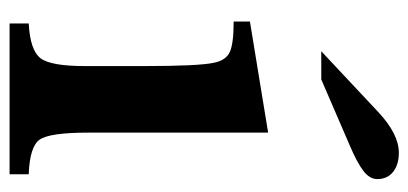

<svg xmlns="http://www.w3.org/2000/svg" viewBox="-246 -607 853 401"><g transform="rotate(90 180.5 -406.5)"><path d="M257 -540V-164Q257 -84 271.5 -63Q286 -42 344 -40V0H29V-40Q85 -43 101.5 -64.5Q118 -86 118 -157V-280Q118 -396 111 -427Q106 -452 88.5 -460Q71 -468 25 -468V-502ZM146 -651H87L214 -770Q260 -813 299 -813Q324 -813 339 -801Q354 -789 354 -768Q354 -752 337 -739Q320 -726 285 -711Z"/></g></svg>

Font: Libre Baskerville
Style: Bold
Weight: 700
Designer: Pablo Impallari, Rodrigo Fuenzalida
Foundry: Pablo Impallari, Rodrigo Fuenzalida
Version: Version 1.000